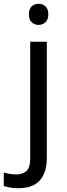

<svg xmlns="http://www.w3.org/2000/svg" viewBox="-75 -757 353 1017"><path d="M22 240Q-3 240 -22 236.5Q-41 233 -55 228V157Q-40 161 -24 164Q-8 167 11 167Q43 167 64 149.5Q85 132 85 83V-536H173V80Q173 130 157 166Q141 202 108 221Q75 240 22 240ZM78 -681Q78 -710 93 -723.5Q108 -737 130 -737Q150 -737 165.5 -723.5Q181 -710 181 -681Q181 -653 165.5 -639Q150 -625 130 -625Q108 -625 93 -639Q78 -653 78 -681Z"/></svg>

Font: hextamil15
Style: Book
Weight: 400
Designer: Jelle Bosma - Monotype Design Team
Foundry: Monotype Imaging Inc.
Version: Version 2.003